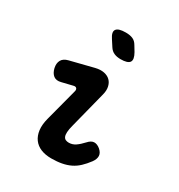

<svg xmlns="http://www.w3.org/2000/svg" viewBox="-186 -909 972 1043"><g transform="rotate(30 300.0 -387.5)"><path d="M128.8 -375.8Q101.1 -368.7 83.7 -381.8Q66.4 -395 59.6 -423.7Q53.5 -451.6 64.1 -471.2Q74.7 -490.9 104.3 -498.3L250.7 -535Q281 -542.4 304.6 -537.5Q328.2 -532.6 342.7 -518.2Q357.2 -503.9 361.9 -481.4Q366.6 -459 359.5 -432L301.2 -203Q293.7 -174.8 292.8 -157Q291.9 -139.1 296.3 -129.2Q300.6 -119.3 309.2 -115.4Q317.8 -111.5 329.3 -111.5Q351.7 -111.5 370.9 -124.6Q390 -137.6 411 -160.6Q430.1 -182.1 448.9 -182.5Q467.7 -182.8 486.7 -166.9Q506.7 -149.6 507.2 -130.2Q507.7 -110.7 492.3 -89.5Q472.2 -62.6 451.8 -43.5Q431.4 -24.3 407.5 -12.7Q383.5 -1.1 354.4 4.4Q325.4 10 289.1 10Q251.6 10 223.5 -1.6Q195.5 -13.2 178.8 -36Q162.2 -58.7 158 -91.6Q153.9 -124.4 165.2 -167.3L218 -368.1Q222 -381.4 216.2 -388.4Q210.5 -395.5 197.8 -392.5ZM251.7 -715.5Q228.4 -749.9 240.7 -767.4Q253.1 -785 299 -785Q325.8 -785 343.6 -777.2Q361.3 -769.5 372.8 -749.2L392.9 -716Q413.5 -679.8 402 -662.4Q390.5 -645 345.2 -645Q322.2 -645 304.6 -652.8Q287 -660.5 275.5 -678.8Z"/></g></svg>

Font: Maple Mono
Style: Italic
Weight: 400
Italic angle: -10°
Monospace: yes
Designer: subframe7536
Version: Version 7.300